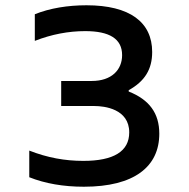

<svg xmlns="http://www.w3.org/2000/svg" viewBox="-20 -699 715 728"><path d="M338 -297C376 -297 470 -286 470 -197C470 -125 411 -89 296 -89C226 -89 160 -101 91 -128V-27C151 -3 221 9 298 9C489 9 584 -67 584 -192C584 -270 546 -321 468 -352V-357C529 -391 557 -436 557 -502C557 -615 472 -679 308 -679C237 -679 169 -668 112 -645V-544C176 -569 240 -581 303 -581C395 -581 443 -552 443 -490C443 -434 403 -392 328 -392H212V-297Z"/></svg>

Font: LT Wave Text Medium
Style: Regular
Weight: 500
Designer: Daniel Lyons
Version: Version 2.5 (Glyphs App)